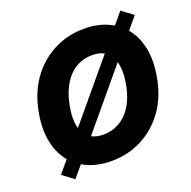

<svg xmlns="http://www.w3.org/2000/svg" viewBox="-138 -898 1066 1072"><g transform="rotate(-20 394.5 -362.5)"><path d="M63.9 -372.5Q83.1 -489 141.3 -571.4Q169.7 -611.5 205.1 -642.2Q240.4 -672.9 281.2 -694.1Q322.1 -715.2 367.7 -726Q413.4 -736.9 462.4 -736.9Q560 -736.9 631.4 -694.2L688.2 -762.4L755.7 -712L695.7 -639.9Q737.2 -590.9 753.7 -518.3Q770.2 -445.7 754.6 -351.9Q735.1 -234 677.2 -153.8Q648.8 -114.3 613.6 -83.8Q578.5 -53.3 537.8 -32.3Q497.2 -11.4 451.7 -0.5Q406.2 10.3 357.6 10.3Q259.6 10.3 187.9 -31.6L130.7 36.6L63.2 -13.8L123.2 -85.6Q102.6 -110.1 87.9 -140.4Q73.2 -170.8 65.2 -206.9Q57.2 -242.9 56.6 -284.3Q56.1 -325.6 63.9 -372.5ZM241.5 -227.3 524.9 -566.8Q496.8 -582.7 455.6 -582.7Q422.6 -582.7 395.1 -573.9Q367.5 -565 345.2 -549Q322.8 -533 305.2 -511.2Q287.6 -489.3 274.7 -463.8Q261.7 -438.2 253 -409.6Q244.3 -381 239.7 -351.9Q226.6 -278.8 241.5 -227.3ZM294.4 -159.4Q323.9 -143.8 364 -143.8Q446 -143.8 503.6 -203.5Q560.4 -262.4 578.8 -372.5Q590.9 -443.5 576.3 -497.2Z"/></g></svg>

Font: Inter P Extra Bold
Style: Italic
Weight: 800
Italic angle: 9.39999°
Designer: Rasmus Andersson
Foundry: rsms
Version: Version 3.018;git-588b23468